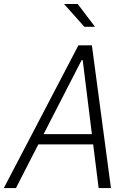

<svg xmlns="http://www.w3.org/2000/svg" viewBox="-32 -962 672 982"><path d="M535.5 0 438 -730H369L-12.5 0H49.5L164 -223.5H444.5L472.5 0ZM454 -825 365.5 -941.5H295.5L399.5 -825ZM191 -276 385.5 -654.5H391L438 -276Z"/></svg>

Font: Monaspace Neon ExtraLight
Style: Italic
Weight: 200
Italic angle: -11°
Designer: Riley Cran & the Lettermatic Team
Foundry: Lettermatic
Version: Version 1.200 (Monaspace Neon)